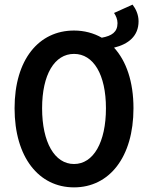

<svg xmlns="http://www.w3.org/2000/svg" viewBox="-20 -798 639 830"><path d="M300 -89C216 -89 162 -183 162 -330C162 -476 216 -565 300 -565C384 -565 438 -476 438 -330C438 -183 384 -89 300 -89ZM473 -742C481 -730 488 -715 488 -698C488 -659 463 -643 420 -635C385 -655 344 -666 300 -666C148 -666 43 -541 43 -330C43 -118 148 12 300 12C452 12 557 -118 557 -330C557 -445 526 -534 473 -592C535 -607 579 -642 579 -706C579 -735 567 -760 553 -778Z"/></svg>

Font: Source Code Pro Semibold
Style: Regular
Weight: 600
Monospace: yes
Designer: Paul D. Hunt
Foundry: Adobe Systems Incorporated
Version: Version 1.017;PS 1.000;hotconv 1.0.70;makeotf.lib2.5.5900